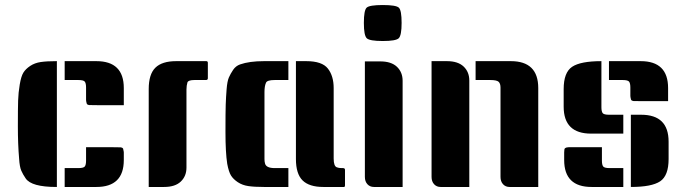

<svg xmlns="http://www.w3.org/2000/svg" viewBox="-20 -743 2722 763"><path d="M206 0H204Q105 0 82 -34Q71 -50 64.5 -65Q58 -80 56 -112Q51 -170 51 -241Q51 -312 52 -343.5Q53 -375 58.5 -407.5Q64 -440 73 -454.5Q82 -469 100 -481Q118 -493 142 -496.5Q166 -500 204 -500H206ZM322 -158Q389 -158 424 -158Q459 -158 460 -157.5Q461 -157 463.5 -156.5Q466 -156 467 -155Q468 -154 469 -152.5Q470 -151 470 -148Q472 -141 472 -137V-107Q472 0 363 0H237V-75H291Q312 -75 317 -81.5Q322 -88 322 -105ZM237 -500H363Q472 -500 472 -393V-325Q405 -325 370 -325Q335 -325 334 -325.5Q333 -326 330.5 -326.5Q328 -327 327 -328Q326 -329 325 -330.5Q324 -332 324 -334Q322 -342 322 -346V-395Q322 -412 317 -418.5Q312 -425 291 -425H237Z M680 -500H800Q806 -500 806 -493V-432Q806 -425 798 -425H753Q729 -425 725 -416Q721 -403 721 -387V-77Q721 -43 698.5 -21.5Q676 0 632 0H571V-389Q571 -448 597.5 -474Q624 -500 680 -500Z M1126 -425H1072Q1041 -425 1037 -414Q1031 -401 1031 -377V-123Q1031 -121 1031 -111Q1031 -101 1033 -94Q1037 -75 1072 -75H1126V0H1029Q991 0 967 -3.5Q943 -7 925 -19Q907 -31 898 -45.5Q889 -60 883 -92Q876 -137 876 -218Q876 -299 877 -327.5Q878 -356 880.5 -388Q883 -420 889.5 -435Q896 -450 906.5 -465.5Q917 -481 934 -487Q971 -500 1029 -500H1126ZM1351 -7Q1351 0 1347 0H1265Q1209 0 1182.5 -26Q1156 -52 1156 -111V-500H1197Q1260 -500 1283 -470.5Q1306 -441 1306 -393V-113Q1306 -82 1319 -78Q1326 -75 1338 -75H1343Q1351 -75 1351 -68Z M1430 -499H1491Q1535 -499 1557.5 -477.5Q1580 -456 1580 -422V0H1466Q1450 0 1440 -11Q1430 -22 1430 -40ZM1437 -712.5Q1448 -723 1501 -723Q1554 -723 1565 -712.5Q1576 -702 1576 -652Q1576 -602 1564.5 -591Q1553 -580 1501 -580Q1449 -580 1437.5 -591Q1426 -602 1426 -652Q1426 -702 1437 -712.5Z M1870 -500H2010Q2119 -500 2119 -393V0H2005Q1989 0 1979 -11Q1969 -22 1969 -40V-395Q1969 -411 1961.5 -418Q1954 -425 1928 -425H1870ZM1695 -500H1756Q1800 -500 1822.5 -478.5Q1845 -457 1845 -423V0H1731Q1715 0 1705 -11Q1695 -22 1695 -40Z M2370 -500V-317Q2370 -300 2375 -293.5Q2380 -287 2401 -287H2457V-212H2329Q2220 -212 2220 -319V-389Q2220 -455 2253.5 -477.5Q2287 -500 2370 -500ZM2372 -158V-105Q2372 -88 2377 -81.5Q2382 -75 2403 -75H2457V0H2331Q2222 0 2222 -107V-137Q2222 -152 2225.5 -154Q2229 -156 2230 -156.5Q2231 -157 2235.5 -157.5Q2240 -158 2241 -158Q2307 -158 2372 -158ZM2487 -287H2528Q2637 -287 2637 -180V-111Q2637 -45 2603.5 -22.5Q2570 0 2487 0ZM2400 -500H2526Q2635 -500 2635 -393V-341Q2568 -341 2533 -341Q2498 -341 2497 -341.5Q2496 -342 2493.5 -342.5Q2491 -343 2490 -344Q2489 -345 2488 -346.5Q2487 -348 2487 -350Q2485 -358 2485 -362V-395Q2485 -412 2480 -418.5Q2475 -425 2454 -425H2400Z"/></svg>

Font: Keania One
Style: Regular
Weight: 400
Designer: Julia Petretta
Foundry: Julia Petretta
Version: Version 1.003